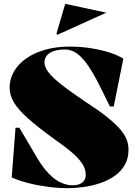

<svg xmlns="http://www.w3.org/2000/svg" viewBox="-20 -966 705 1001"><path d="M332 15Q283 15 230 8Q177 1 128 -11.5Q79 -24 41 -41L61 -300H81L176 -139Q205 -91 235 -60Q265 -29 296.5 -14.5Q328 0 358 0Q380 0 395.5 -6.5Q411 -13 419 -25.5Q427 -38 427 -55Q427 -81 412.5 -106.5Q398 -132 364 -163Q330 -194 271 -235Q181 -300 128 -347Q75 -394 52.5 -432Q30 -470 30 -508Q30 -553 52 -592Q74 -631 115.5 -660.5Q157 -690 214.5 -706.5Q272 -723 342 -723Q402 -723 455 -714.5Q508 -706 551.5 -692Q595 -678 623 -660L573 -411H553L508 -502Q471 -578 440 -623Q409 -668 380 -688Q351 -708 319 -708Q285 -708 261 -700Q237 -692 224.5 -677Q212 -662 212 -640Q212 -617 232.5 -589.5Q253 -562 301.5 -524Q350 -486 432 -431Q494 -391 535.5 -358Q577 -325 602.5 -296.5Q628 -268 639 -241.5Q650 -215 650 -186Q650 -139 630 -105Q610 -71 576.5 -48Q543 -25 501.5 -11Q460 3 416 9Q372 15 332 15ZM280 -785 274 -789 320 -946 534 -900Z"/></svg>

Font: Kalnia
Style: Bold
Weight: 700
Designer: Frida Medrano
Foundry: Frida Medrano
Version: Version 1.105